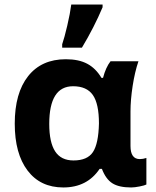

<svg xmlns="http://www.w3.org/2000/svg" viewBox="-20 -816 687 846"><path d="M254 -621Q264 -650 276.5 -703.5Q289 -757 294 -796H432V-784Q395 -696 341 -606H254ZM45 -271Q45 -406 104 -480.5Q163 -555 270 -555Q327 -555 364.5 -535Q402 -515 427 -473H434Q446 -519 467 -546H590Q574 -499 564.5 -437.5Q555 -376 555 -325V-173Q555 -115 596 -115Q610 -115 625 -120V-3Q618 1 595.5 5.5Q573 10 558 10Q504 10 475 -8.5Q446 -27 429 -72H419Q364 10 259 10Q158 10 101.5 -64.5Q45 -139 45 -271ZM416 -272Q416 -359 389 -397.5Q362 -436 302 -436Q197 -436 197 -270Q197 -189 223 -149Q249 -109 304 -109Q365 -109 389.5 -146Q414 -183 416 -272Z"/></svg>

Font: OpenSansMMV
Style: Bold
Weight: 700
Foundry: Ascender Corporation
Version: Version 4.001